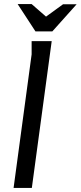

<svg xmlns="http://www.w3.org/2000/svg" viewBox="-20 -927 398 947"><path d="M136 -724H235L137 0H47L136 -659ZM207 -845 291 -906H358L238 -772H155L67 -907H136Z"/></svg>

Font: Rosario
Style: Italic
Weight: 400
Italic angle: -8.05°
Designer: Hector Gatti
Foundry: Omnibus Type
Version: Version 1.201